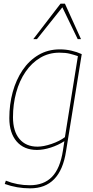

<svg xmlns="http://www.w3.org/2000/svg" viewBox="-20 -810 506 1050"><path d="M6 196 12 178Q74 203 143 203Q220 203 264.5 157Q309 111 324 14L332 -38Q298 -16 257.5 -3Q217 10 182 10Q111 10 71 -36.5Q31 -83 31 -164Q31 -239 49.5 -306.5Q68 -374 103.5 -426.5Q139 -479 190.5 -509.5Q242 -540 307 -540Q340 -540 370.5 -533Q401 -526 427 -514L341 18Q310 220 145 220Q72 220 6 196ZM406 -503Q386 -510 362.5 -516Q339 -522 305 -522Q247 -522 200 -494Q153 -466 119.5 -417Q86 -368 68.5 -304Q51 -240 51 -169Q51 -92 86.5 -50Q122 -8 185 -8Q218 -8 262 -23Q306 -38 335 -60ZM162 -596 311 -790H335L423 -596H405L321 -770L182 -596Z"/></svg>

Font: Georama Thin
Style: Italic
Weight: 100
Italic angle: -9°
Designer: Jean-Baptiste Levee
Foundry: Production Type
Version: Version 1.000